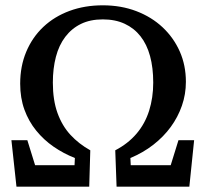

<svg xmlns="http://www.w3.org/2000/svg" viewBox="-20 -703 775 723"><path d="M42 0 23 -175H83L123 -46L78 -81H292L259 -46L262 -108Q219 -125 182 -150.5Q145 -176 116.5 -211Q88 -246 72 -290Q56 -334 56 -388Q56 -454 79 -508.5Q102 -563 143.5 -602Q185 -641 242 -662Q299 -683 367 -683Q436 -683 493.5 -661Q551 -639 592.5 -600Q634 -561 657 -509Q680 -457 680 -395Q680 -348 665 -305Q650 -262 623 -225Q596 -188 557.5 -158Q519 -128 471 -108L474 -46L442 -81H657L612 -46L652 -175H711L693 0H419L414 -137Q462 -162 494 -199.5Q526 -237 541.5 -286Q557 -335 557 -392Q557 -448 545 -492Q533 -536 509 -566.5Q485 -597 449.5 -613.5Q414 -630 367 -630Q320 -630 285 -613Q250 -596 226 -564.5Q202 -533 190.5 -489Q179 -445 179 -392Q179 -326 196.5 -277.5Q214 -229 245.5 -195Q277 -161 320 -137L316 0Z"/></svg>

Font: Source Serif 4 18pt Medium
Style: Regular
Weight: 500
Designer: Frank Grießhammer
Foundry: Adobe Systems Incorporated
Version: Version 4.004;hotconv 1.0.116;makeotfexe 2.5.65601